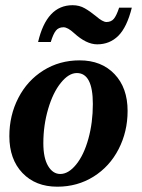

<svg xmlns="http://www.w3.org/2000/svg" viewBox="-20 -701 540 731"><path d="M333.5 -305.2Q333.5 -422.9 272.5 -422.9Q241.7 -422.9 211.7 -385.7Q181.6 -348.6 163.3 -286.1Q145 -223.6 145 -155.8Q145 -99.6 163.1 -69.1Q181.2 -38.6 209.5 -38.6Q240.7 -38.6 270 -74.7Q299.3 -110.8 316.4 -172.4Q333.5 -233.9 333.5 -305.2ZM198.2 9.8Q115.2 9.8 65.4 -42.5Q15.6 -94.7 15.6 -182.6Q15.6 -261.7 49.8 -328.1Q84 -394.5 145.3 -432.9Q206.5 -471.2 283.2 -471.2Q366.2 -471.2 416 -418.9Q465.8 -366.7 465.8 -278.8Q465.8 -199.7 431.6 -133.3Q397.5 -66.9 336.2 -28.6Q274.9 9.8 198.2 9.8ZM350.1 -532.2Q308.6 -532.2 261.7 -575.2Q237.8 -597.2 221.7 -597.2Q203.1 -597.2 192.9 -584.5Q182.6 -571.8 173.3 -541H125Q157.7 -681.2 256.3 -681.2Q282.2 -681.2 302.7 -669.4Q323.2 -657.7 345.7 -639.2Q371.1 -617.2 385.3 -617.2Q403.3 -617.2 413.6 -629.6Q423.8 -642.1 433.6 -671.9H481.9Q463.4 -597.7 430.7 -564.9Q397.9 -532.2 350.1 -532.2Z"/></svg>

Font: Liberation Serif
Style: Bold Italic
Weight: 700
Italic angle: -16.333°
Designer: Steve Matteson
Foundry: Ascender Corporation
Version: Version 2.1.5